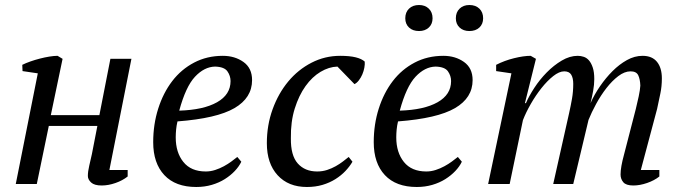

<svg xmlns="http://www.w3.org/2000/svg" viewBox="-20 -735 2727 767"><path d="M505 -500 417 -56H490V-30Q470 -14 441.5 -4Q413 6 386 6Q357 6 344 -6Q331 -18 331 -32Q331 -50 336.5 -73Q342 -96 347 -119L369 -232H175L127 0H43L131 -442L70 -451L69 -476Q83 -483 101.5 -489.5Q120 -496 139.5 -501Q159 -506 177.5 -509Q196 -512 210 -512L230 -500L183 -275H377L421 -500Z M944 -89Q935 -70 918 -52Q901 -34 878 -19.5Q855 -5 826 3.5Q797 12 764 12Q681 12 636.5 -35.5Q592 -83 592 -167Q592 -238 612 -301Q632 -364 668 -411Q704 -458 755.5 -485Q807 -512 870 -512Q918 -512 952.5 -487.5Q987 -463 987 -415Q987 -344 916.5 -303Q846 -262 689 -250Q685 -233 683.5 -217Q682 -201 682 -186Q682 -126 712.5 -88Q743 -50 802 -50Q821 -50 839.5 -56Q858 -62 874.5 -71Q891 -80 904.5 -90Q918 -100 928 -108ZM839 -469Q796 -468 759 -428.5Q722 -389 696 -293Q793 -296 847 -326.5Q901 -357 901 -411Q901 -432 888.5 -450Q876 -468 839 -469Z M1388 -89Q1377 -70 1360 -52Q1343 -34 1320 -19.5Q1297 -5 1268.5 3.5Q1240 12 1206 12Q1132 12 1089 -35Q1046 -82 1046 -163Q1046 -235 1069 -298.5Q1092 -362 1131.5 -409.5Q1171 -457 1224.5 -484.5Q1278 -512 1339 -512Q1377 -512 1401 -506Q1425 -500 1437 -489Q1438 -478 1435.5 -464.5Q1433 -451 1427.5 -438Q1422 -425 1413.5 -414Q1405 -403 1396 -399L1328 -469Q1294 -468 1260.5 -448Q1227 -428 1200.5 -391Q1174 -354 1157.5 -301.5Q1141 -249 1142 -183Q1141 -114 1169.5 -82Q1198 -50 1247 -50Q1268 -50 1286.5 -56Q1305 -62 1321 -71Q1337 -80 1350 -90Q1363 -100 1373 -108Z M1825 -89Q1816 -70 1799 -52Q1782 -34 1759 -19.5Q1736 -5 1707 3.5Q1678 12 1645 12Q1562 12 1517.5 -35.5Q1473 -83 1473 -167Q1473 -238 1493 -301Q1513 -364 1549 -411Q1585 -458 1636.5 -485Q1688 -512 1751 -512Q1799 -512 1833.5 -487.5Q1868 -463 1868 -415Q1868 -344 1797.5 -303Q1727 -262 1570 -250Q1566 -233 1564.5 -217Q1563 -201 1563 -186Q1563 -126 1593.5 -88Q1624 -50 1683 -50Q1702 -50 1720.5 -56Q1739 -62 1755.5 -71Q1772 -80 1785.5 -90Q1799 -100 1809 -108ZM1720 -469Q1677 -468 1640 -428.5Q1603 -389 1577 -293Q1674 -296 1728 -326.5Q1782 -357 1782 -411Q1782 -432 1769.5 -450Q1757 -468 1720 -469ZM1599 -662Q1599 -686 1614 -700.5Q1629 -715 1654 -715Q1678 -715 1693 -700.5Q1708 -686 1708 -662Q1708 -639 1693 -625Q1678 -611 1654 -611Q1629 -611 1614 -625Q1599 -639 1599 -662ZM1801 -662Q1801 -686 1816 -700.5Q1831 -715 1855 -715Q1880 -715 1895 -700.5Q1910 -686 1910 -662Q1910 -639 1895 -625Q1880 -611 1855 -611Q1831 -611 1816 -625Q1801 -639 1801 -662Z M2520 -300Q2526 -324 2531.5 -350Q2537 -376 2538 -393Q2537 -419 2529.5 -434.5Q2522 -450 2499 -450Q2475 -450 2450 -431Q2425 -412 2402.5 -383Q2380 -354 2361.5 -320Q2343 -286 2331 -256L2270 0H2190L2253 -281Q2260 -312 2265 -340.5Q2270 -369 2270 -400Q2270 -423 2262 -436.5Q2254 -450 2234 -450Q2214 -450 2190 -431Q2166 -412 2143 -383Q2120 -354 2100.5 -320Q2081 -286 2069 -255L2016 0H1930L2023 -442L1962 -451V-476Q1995 -493 2033.5 -502.5Q2072 -512 2100 -512L2121 -500L2077 -323H2081Q2093 -351 2114.5 -384Q2136 -417 2164 -445.5Q2192 -474 2224 -493Q2256 -512 2288 -512Q2300 -512 2312 -508Q2324 -504 2333 -493.5Q2342 -483 2348 -465Q2354 -447 2354 -419Q2354 -397 2349.5 -372Q2345 -347 2339 -323Q2354 -357 2377 -390.5Q2400 -424 2427 -451Q2454 -478 2484.5 -495Q2515 -512 2547 -512Q2585 -512 2604.5 -488Q2624 -464 2624 -422Q2624 -390 2618 -361.5Q2612 -333 2605 -300L2540 -56H2614V-30Q2594 -14 2565 -4Q2536 6 2510 6Q2481 6 2470 -7Q2459 -20 2459 -38Q2459 -67 2473 -118Z"/></svg>

Font: PTSerifItalic
Style: Italic
Weight: 400
Italic angle: -12°
Designer: A.Korolkova, O.Umpeleva, V.Yefimov
Foundry: ParaType Ltd
Version: Version 1.000W OFL